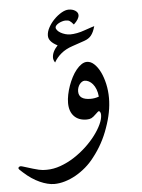

<svg xmlns="http://www.w3.org/2000/svg" viewBox="-126 -618 607 823"><g transform="rotate(-5 177.5 -206.5)"><path d="M123 -355.5Q115.7 -366.7 115.7 -376.5Q115.7 -401.9 140.1 -427.7Q102.1 -446.8 102.1 -472.2Q102.1 -489.3 112.1 -507.6Q122.1 -525.9 137 -541Q151.9 -556.2 168.9 -566.2Q186 -576.2 200.2 -576.2Q217.3 -576.2 229 -568.4Q240.7 -560.5 240.7 -549.3Q240.7 -532.2 217.3 -510.7Q211.9 -517.1 208 -521Q204.1 -524.9 200.4 -527.1Q196.8 -529.3 192.9 -530Q189 -530.8 183.6 -530.8Q176.3 -530.8 168.2 -528.3Q160.2 -525.9 153.6 -522.2Q147 -518.6 142.6 -513.9Q138.2 -509.3 138.2 -504.4Q138.2 -498.5 143.6 -492.2Q148.9 -485.8 157.5 -481Q166 -476.1 177 -472.9Q188 -469.7 198.7 -469.7Q211.4 -469.7 227.5 -472.7Q243.7 -475.6 262.2 -482.4L292.5 -492.7Q293.5 -493.2 296.6 -493.9Q299.8 -494.6 303.7 -496.1Q299.8 -482.4 295.4 -472.9Q291 -463.4 285.4 -456.5Q279.8 -449.7 272.7 -445.1Q265.6 -440.4 255.9 -437L203.1 -418.9Q173.8 -409.2 154.1 -392.6Q134.3 -376 123 -355.5ZM291.5 -131.3Q288.6 -131.3 276.4 -119.1Q265.1 -107.9 257.1 -104Q249 -100.1 236.8 -100.1Q202.1 -100.1 182.6 -120.6Q163.1 -141.1 163.1 -177.7Q163.1 -194.3 167 -213.4Q170.9 -232.4 177.5 -251Q184.1 -269.5 193.1 -286.9Q202.1 -304.2 212.9 -317.4Q223.6 -330.6 235.4 -338.4Q247.1 -346.2 258.8 -346.2Q275.4 -346.2 290 -332.5Q304.7 -318.8 315.7 -296.4Q326.7 -273.9 333.3 -244.6Q339.8 -215.3 339.8 -183.6Q339.8 -124 315.4 -56.6Q292.5 9.8 249 64.9Q232.4 86.9 211.4 105Q190.4 123 167.5 136Q144.5 148.9 120.6 156Q96.7 163.1 74.2 163.1Q61 163.1 45.2 159.2Q29.3 155.3 12.5 147.7Q-4.4 140.1 -21.5 128.7Q-38.6 117.2 -54.7 102.5Q-64 94.2 -68.6 89.8Q-73.2 85.4 -73.2 82Q-73.2 79.6 -70.1 77.1Q-66.9 74.7 -63.5 74.7Q-59.6 74.7 -50.8 77.6Q-25.9 85.4 -11 89.8Q3.9 94.2 13.7 96.4Q23.4 98.6 30.5 99.1Q37.6 99.6 46.9 99.6Q76.7 99.6 107.2 88.6Q137.7 77.6 165.8 59.6Q193.8 41.5 218.3 18.8Q242.7 -3.9 260.7 -27.8Q278.8 -51.8 289.3 -74.5Q299.8 -97.2 299.8 -114.7Q299.8 -122.1 297.1 -126.7Q294.4 -131.3 291.5 -131.3ZM296.9 -193.4Q295.4 -211.4 290 -225.1Q284.7 -238.8 276.9 -248Q269 -257.3 260 -262Q251 -266.6 241.7 -266.6Q235.8 -266.6 230.2 -262.9Q224.6 -259.3 220.2 -253.4Q215.8 -247.6 213.1 -239.7Q210.4 -231.9 210.4 -223.1Q210.4 -187 261.2 -187Q279.3 -187 296.9 -193.4Z"/></g></svg>

Font: HM XNiloofar
Style: Regular
Weight: 400
Designer: Hossein Movahhedian
Version: Version 2.8, 2015